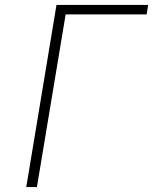

<svg xmlns="http://www.w3.org/2000/svg" viewBox="-20 -755 640 775"><path d="M86 0 208 -735H578L572 -697H245L129 0Z"/></svg>

Font: Iosevka Curly XLtEx
Style: Italic
Weight: 200
Width: 7
Italic angle: -9°
Monospace: yes
Designer: Belleve Invis
Foundry: Belleve Invis
Version: Version 11.1.0; ttfautohint (v1.8.3)